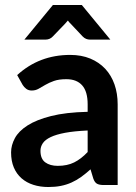

<svg xmlns="http://www.w3.org/2000/svg" viewBox="-20 -743 548 771"><path d="M24.5 0ZM396.5 0Q379 0 369.5 -5.2Q360 -10.5 354.5 -26.5L343.5 -63Q324 -45.5 305.5 -32.2Q287 -19 267 -10Q247 -1 224.2 3.5Q201.5 8 174 8Q141.5 8 114 -0.8Q86.5 -9.5 66.5 -27Q46.5 -44.5 35.5 -70.5Q24.5 -96.5 24.5 -131Q24.5 -160 39.8 -188.2Q55 -216.5 90.5 -239.2Q126 -262 185 -277Q244 -292 332 -294V-324Q332 -375.5 310 -400.2Q288 -425 246.5 -425Q216.5 -425 196.8 -418Q177 -411 162 -402.2Q147 -393.5 134.8 -386.5Q122.5 -379.5 107.5 -379.5Q94.5 -379.5 85.5 -386.2Q76.5 -393 71 -402L49 -441.5Q137.5 -522.5 262 -522.5Q307 -522.5 342.5 -507.8Q378 -493 402.5 -466.8Q427 -440.5 439.8 -404Q452.5 -367.5 452.5 -324V0ZM212 -77Q250 -77 277.8 -90.8Q305.5 -104.5 332 -132.5V-219Q278 -216.5 241.8 -209.8Q205.5 -203 183.5 -192.5Q161.5 -182 152 -168Q142.5 -154 142.5 -137.5Q142.5 -105 161.8 -91Q181 -77 212 -77ZM423 -584H340.5Q333.5 -584 326.2 -586.8Q319 -589.5 312 -596.5L263 -648.5Q257.5 -653.5 252.5 -660.5Q247 -653.5 242 -648.5L192 -596.5Q186 -590 178.5 -587Q171 -584 163.5 -584H78L192.5 -723H308.5Z"/></svg>

Font: Lato
Style: Bold
Weight: 700
Designer: Lukasz Dziedzic
Foundry: tyPoland Lukasz Dziedzic
Version: Version 2.007; 2014-02-27